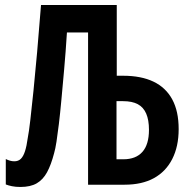

<svg xmlns="http://www.w3.org/2000/svg" viewBox="-20 -734 760 763"><path d="M61 9Q42 9 27.5 6Q13 3 3 -1V-102Q11 -98 19.5 -95.5Q28 -93 37 -93Q53 -93 63 -103Q73 -113 79.5 -133.5Q86 -154 90 -184Q95 -209 100.5 -257Q106 -305 113 -373Q120 -441 127.5 -526.5Q135 -612 143 -714H444V-433H469Q541 -433 590 -409.5Q639 -386 664.5 -339Q690 -292 690 -221Q690 -152 664.5 -102Q639 -52 591.5 -26Q544 0 475 0H330V-605H246Q241 -526 235 -459Q229 -392 224 -337.5Q219 -283 214 -241.5Q209 -200 204.5 -171Q200 -142 195 -125Q183 -79 167 -49.5Q151 -20 126 -5.5Q101 9 61 9ZM470 -101Q520 -101 546 -130.5Q572 -160 572 -218Q572 -257 561 -282.5Q550 -308 527.5 -320Q505 -332 469 -332H443V-101Z"/></svg>

Font: Noto Sans Display ExtraCondensed SemiBold
Style: Regular
Weight: 600
Width: 2
Designer: Monotype Design Team
Foundry: Monotype Imaging Inc.
Version: Version 2.003